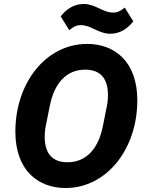

<svg xmlns="http://www.w3.org/2000/svg" viewBox="-20 -930 735 962"><path d="M533 -761C580 -761 618 -785 648 -823L605 -892C583 -875 570 -867 547 -867C521 -867 500 -877 475 -889C449 -901 428 -910 399 -910C352 -910 314 -886 284 -848L327 -779C349 -796 362 -804 385 -804C411 -804 432 -794 457 -782C483 -770 504 -761 533 -761ZM308 12C517 12 668 -186 668 -427C668 -625 551 -710 417 -710C208 -710 57 -512 57 -271C57 -73 174 12 308 12ZM318 -117C242 -117 204 -161 204 -245C204 -259 205 -277 209 -297L230 -402C253 -515 314 -581 407 -581C483 -581 521 -537 521 -453C521 -439 520 -422 516 -401L495 -296C472 -183 411 -117 318 -117Z"/></svg>

Font: Braiins Sans
Style: Bold Italic
Weight: 700
Italic angle: -11.31°
Designer: Mike Abbink, Paul van der Laan, Pieter van Rosmalen, Jiri Chlebus, Lubos Buracinsky
Foundry: Bold Monday, Sudetype
Version: Version 1.000;hotconv 1.0.109;makeotfexe 2.5.65596